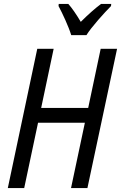

<svg xmlns="http://www.w3.org/2000/svg" viewBox="-20 -964 620 984"><path d="M345 -784H423C448 -825 517 -901 549 -933L550 -944H498C467 -921 431 -889 394 -852C371 -891 348 -924 330 -944H281L280 -933C300 -896 332 -827 345 -784ZM20 0H104L175 -335H415L344 0H428L580 -714H496L432 -411H191L255 -714H171Z"/></svg>

Font: Noto Sans Display SemiCondensed
Style: Italic
Weight: 400
Width: 4
Italic angle: -12°
Designer: Monotype Design Team
Foundry: Monotype Imaging Inc.
Version: Version 1.900